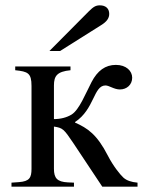

<svg xmlns="http://www.w3.org/2000/svg" viewBox="-20 -699 543 719"><path d="M165 -508H205L359 -605C380 -618 389 -631 389 -647C389 -667 376 -679 354 -679C339 -679 330 -674 312 -656ZM495 0V-15C472 -17 454 -23 442 -34C430 -45 404 -77 384 -116C343 -196 308 -219 261 -240V-242C334 -290 330 -379 375 -379C389 -379 407 -364 429 -364C455 -364 475 -382 475 -408C475 -433 453 -456 414 -456C374 -456 345 -434 323 -392C300 -348 277 -288 248 -270C230 -259 207 -253 182 -253V-379C182 -415 194 -431 244 -436V-450H37V-436C84 -431 98 -426 98 -377V-67C98 -33 90 -20 51 -17L23 -15V0H257V-15L234 -16C194 -18 182 -32 182 -67V-225C215 -220 219 -216 254 -164L363 0Z"/></svg>

Font: STIX Math
Style: Regular
Weight: 400
Designer: MicroPress Inc., with final additions and corrections provided by Coen Hoffman, Elsevier (retired)
Version: Version 1.1.0